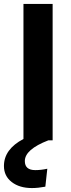

<svg xmlns="http://www.w3.org/2000/svg" viewBox="-46 -712 360 974"><path d="M221 -692V0H199Q80 46 80 105Q80 151 133 151Q162 151 194 144L184 235Q147 242 116 242Q53 242 13.5 211.5Q-26 181 -26 130Q-26 45 73 -7V-692Z"/></svg>

Font: FiraSans
Style: Regular
Weight: 600
Designer: Carrois Corporate & Edenspiekermann AG
Foundry: Carrois Corporate GbR & Edenspiekermann AG
Version: Version 3.106;PS 003.106;hotconv 1.0.70;makeotf.lib2.5.58329